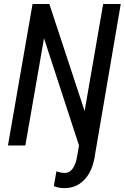

<svg xmlns="http://www.w3.org/2000/svg" viewBox="-20 -731 627 965"><path d="M458.5 41 586.9 -710.9H498.5L405.3 -172.9L228 -710.9H143.6L20 0H107.4L201.2 -538.6L377 0L370.1 41C368.7 50.3 366.7 60.5 364.3 71.8C361.8 83 357.9 93.3 353 103.5C348.1 113.3 341.8 121.6 334 128.4C326.2 134.8 316.4 138.2 304.7 138.2C297.4 138.2 290.5 137.2 283.7 135.7C276.9 134.3 270 132.3 263.7 129.9L250.5 204.6C258.8 207.5 267.1 210 275.4 211.9C283.2 213.4 291.5 214.4 300.3 214.4C325.7 214.8 347.7 210.4 366.2 200.7C384.8 190.9 400.4 178.2 413.1 162.1C425.8 146 436 127.4 443.4 106.4C450.7 85.4 455.6 63.5 458.5 41Z"/></svg>

Font: Roboto Condensed
Style: Italic
Weight: 400
Designer: Google
Version: Version 1.000;PS 001.000;hotconv 1.0.88;makeotf.lib2.5.64775